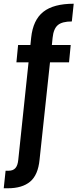

<svg xmlns="http://www.w3.org/2000/svg" viewBox="-76 -792 428 1029"><path d="M309 -677Q257 -677 234 -657.5Q211 -638 206 -590L202 -551H303L294 -458H192L136 64Q128 146 85.5 181.5Q43 217 -34 217H-56L-46 123H-30Q-6 123 6.5 109Q19 95 22 64L77 -458H12L21 -551H87L91 -590Q101 -685 156 -728.5Q211 -772 319 -772Z"/></svg>

Font: Poppins Cyr Med
Style: Regular
Weight: 500
Designer: Ninad Kale (Devanagari), Jonny Pinhorn (Latin)
Foundry: Indian Type Foundry
Version: 4.004